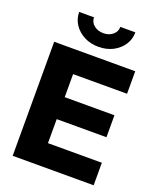

<svg xmlns="http://www.w3.org/2000/svg" viewBox="-169 -1049 951 1151"><g transform="rotate(20 306.5 -473.5)"><path d="M53.7 0V-727.5H570.8V-584H226.6V-437H543.9V-296.9H226.6V-143.6H570.3V0ZM312.5 -789.6Q261.7 -789.6 221.2 -810.5Q180.7 -831.5 157 -867.2Q133.3 -902.8 133.3 -946.8H228Q228 -916.5 252.2 -896.5Q276.4 -876.5 312.5 -876.5Q348.1 -876.5 372.1 -896.5Q396 -916.5 396 -946.8H491.7Q491.7 -902.8 468.3 -867.2Q444.8 -831.5 404.3 -810.5Q363.8 -789.6 312.5 -789.6Z"/></g></svg>

Font: Inter 20pt ExtraBold
Style: Regular
Weight: 800
Version: Version 4.001;git-66647c0bb